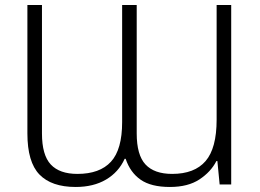

<svg xmlns="http://www.w3.org/2000/svg" viewBox="-20 -734 1036 764"><path d="M281 10Q185 10 137 -39.5Q89 -89 89 -203V-714H147V-203Q147 -117 182 -79.5Q217 -42 288 -42Q377 -42 421.5 -90.5Q466 -139 466 -248V-714H524V-203Q524 -117 559 -79.5Q594 -42 665 -42Q754 -42 798 -93Q842 -144 842 -258V-714H900V0H854L845 -93H841Q819 -50 773.5 -20Q728 10 656 10Q581 10 539.5 -19Q498 -48 480 -102H476Q452 -49 402 -19.5Q352 10 281 10Z"/></svg>

Font: RS Noto Sans Light
Style: Regular
Weight: 300
Designer: Monotype Design Team
Foundry: Monotype Imaging Inc.
Version: Version 3.10